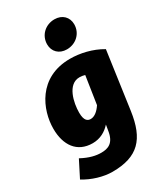

<svg xmlns="http://www.w3.org/2000/svg" viewBox="-256 -930 1083 1258"><g transform="rotate(-30 286.0 -301.0)"><path d="M350 -617C419 -617 473 -668 473 -736C473 -790 435 -829 376 -829C307 -829 253 -778 253 -710C253 -656 291 -617 350 -617ZM335 -554C94 -554 12 -352 12 -211C12 -87 71 0 189 0C246 0 291 -26 324 -63L317 -21C304 67 257 82 206 82C166 82 120 72 60 40L-3 164C59 203 140 227 207 227C401 227 482 139 510 -58L571 -491C497 -535 410 -554 335 -554ZM328 -418C343 -418 354 -416 369 -412L337 -202C313 -166 285 -144 257 -144C235 -144 211 -155 211 -218C211 -292 238 -418 328 -418Z"/></g></svg>

Font: Fira Sans Heavy
Style: Italic
Weight: 900
Italic angle: -8°
Designer: bBox Type GmbH & Carrois Corporate GbR & Edenspiekermann AG
Foundry: bBox Type GmbH & Carrois Corporate GbR & Edenspiekermann AG
Version: Version 4.301;PS 004.301;hotconv 1.0.88;makeotf.lib2.5.64775